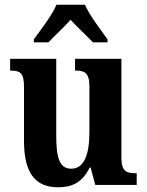

<svg xmlns="http://www.w3.org/2000/svg" viewBox="-20 -786 624 816"><path d="M124 -619V-606H186C210 -632 254 -672 280 -702C306 -672 351 -632 375 -606H437V-619C410 -657 360 -721 341 -766H220C202 -721 151 -657 124 -619ZM227 10C286 10 330 -10 361 -74H365L385 0H561V-50H554C520 -50 496 -56 496 -115V-536H299V-486H302C336 -486 360 -479 360 -420V-224C360 -131 338 -69 283 -69C232 -69 219 -117 219 -210V-536H23V-486H25C68 -486 82 -474 82 -416V-187C82 -52 129 10 227 10Z"/></svg>

Font: Noto Serif Bengali Condensed
Style: Bold
Weight: 700
Width: 3
Designer: Juan Bruce, Universal Thirst, Indian Type Foundry and the Monotype Design Team.
Foundry: Monotype Imaging Inc.
Version: Version 2.003